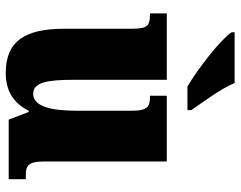

<svg xmlns="http://www.w3.org/2000/svg" viewBox="-102 -704 816 651"><g transform="rotate(90 305.5 -378.0)"><path d="M273 -606H353V-619C327 -657 279 -721 261 -766H89V-756C111 -721 211 -642 273 -606ZM227 10C290 10 330 -18 355 -68H359L385 0H587V-58H576C546 -58 527 -61 527 -119V-536H304V-479H307C338 -479 355 -474 355 -418V-232C355 -140 339 -83 298 -83C258 -83 250 -131 250 -226V-536H25V-479H29C74 -479 77 -464 77 -407V-188C77 -55 119 10 227 10Z"/></g></svg>

Font: Noto Serif Khmer Condensed Black
Style: Regular
Weight: 900
Width: 3
Designer: Danh Hong and the Monotype Design Team
Foundry: Monotype Imaging Inc.
Version: Version 2.004